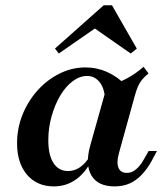

<svg xmlns="http://www.w3.org/2000/svg" viewBox="-20 -677 609 709"><path d="M178.8 11.3Q116.5 11.3 79.7 -31.9Q43 -75.1 43 -147.8Q43 -203.5 63.4 -254.1Q83.9 -304.7 119.3 -343.8Q154.6 -382.9 200.1 -405.4Q245.6 -428 295.7 -428Q338.2 -428 376.2 -410.9Q414.1 -393.8 445.2 -362L368 -311.5Q365.4 -352.3 347.3 -374.4Q329.1 -396.5 301.4 -396.5Q274.2 -396.5 248.2 -377Q222.1 -357.4 202.3 -323.8Q182.5 -290.2 170.4 -247.3Q158.4 -204.5 158.4 -159Q158.4 -104.3 177.5 -74.9Q196.6 -45.4 231.1 -45.4Q255.3 -45.4 275.8 -59.7Q296.4 -73.9 313.2 -101.9L320.6 -89.6Q296.7 -40.1 260.7 -14.4Q224.8 11.3 178.8 11.3ZM403 11.3Q342.1 11.3 317.9 -28.5Q293.8 -68.2 312.9 -138.5L374 -355.9Q414.7 -369.4 448 -387.2Q481.3 -404.9 510.2 -430.4L528.4 -405.8Q514.7 -394.6 505.5 -383.7Q496.3 -372.9 490 -359Q483.8 -345.1 478.1 -324.5L419.6 -112.9Q409.5 -77.5 417.2 -58.1Q424.9 -38.6 448.3 -38.6Q461.6 -38.6 472.6 -45Q483.7 -51.4 494 -63.2Q504.3 -75.1 512.8 -91.2L528.9 -119.4H559.5L539.5 -81.7Q522.8 -52 502.8 -31.2Q482.9 -10.4 458.6 0.4Q434.4 11.3 403 11.3ZM197.1 -479.4 183 -497.7 362.9 -657.5H393.5L485.2 -497.3L462.6 -479.4L312.6 -584.1L359.3 -591.9Z"/></svg>

Font: Playfair 5pt SemiExpanded Light 12pt
Style: Italic
Weight: 300
Italic angle: -15.6°
Version: Version 2.000;gftools[0.9.28]